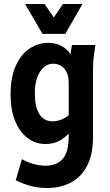

<svg xmlns="http://www.w3.org/2000/svg" viewBox="-20 -748 551 964"><path d="M33 -273Q33 -361 59.5 -418.5Q86 -476 129 -504.5Q172 -533 222 -533Q257 -533 286 -518.5Q315 -504 334 -476L341 -522H459L452 -474Q449 -453 448 -436Q447 -419 447 -398V-60Q447 27 417.5 84Q388 141 336 168.5Q284 196 217 196Q169 196 130 184.5Q91 173 59 157L90 51Q114 65 145.5 74.5Q177 84 209 84Q264 84 294.5 50Q325 16 325 -65V-77Q303 -54 275 -39.5Q247 -25 208 -25Q158 -25 118.5 -55Q79 -85 56 -140.5Q33 -196 33 -273ZM155 -279Q155 -210 178 -174.5Q201 -139 243 -139Q266 -139 286.5 -147Q307 -155 325 -169V-332Q325 -377 303.5 -402.5Q282 -428 247 -428Q207 -428 181 -388Q155 -348 155 -279ZM394 -728 308 -578H193L106 -728H204L250 -660L296 -728Z"/></svg>

Font: Radio Canada Condensed SemiBold
Style: Regular
Weight: 600
Width: 3
Designer: Charles Daoud, Etienne Aubert Bonn, Alexandre Saumier Demers, Jacques Le Bailly
Foundry: Radio-Canada
Version: Version 2.104; ttfautohint (v1.8.4.7-5d5b);gftools[0.9.28.de